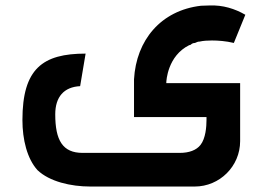

<svg xmlns="http://www.w3.org/2000/svg" viewBox="-20 -584 977 702"><path d="M310 98H692C783 98 858 24 858 -68V-280H588V-281C588 -289 593 -380 672 -419C675 -419 676 -419 679 -422C679 -422 684 -427 693 -427C700 -430 703 -432 710 -432C723 -435 738 -436 755 -436C777 -436 806 -434 835 -427L877 -530C839 -552 795 -566 746 -564L715 -563C568 -546 478 -437 470 -294V-156H735V-145C735 -121 732 -78 713 -54C698 -35 672 -25 637 -25H282C209 -25 182 -71 182 -166C182 -230 214 -266 273 -269L293 -388C136 -388 62 -333 62 -145C62 -74 79 -4 117 38C161 80 239 98 310 98Z"/></svg>

Font: All Genders v4
Style: Regular
Weight: 400
Designer: Rassam Alawdi
Foundry: Rassam Art
Version: Version 3.100;FEAKit 1.0